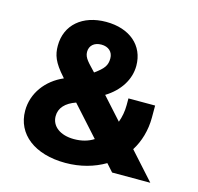

<svg xmlns="http://www.w3.org/2000/svg" viewBox="-106 -826 983 952"><g transform="rotate(15 386.0 -350.0)"><path d="M309 14C386 14 455 -6 511 -39L546 0H742L617 -139C648 -188 666 -249 666 -314V-376H529V-342C529 -309 523 -279 513 -252L413 -363C483 -406 525 -471 525 -542C525 -646 446 -714 325 -714C204 -714 123 -645 123 -538C123 -491 135 -455 190 -394L194 -389C108 -352 50 -275 50 -185C50 -65 151 14 309 14ZM331 -456C296 -494 271 -514 271 -546C271 -578 294 -599 331 -599C367 -599 391 -578 391 -544C391 -508 377 -489 331 -456ZM420 -138C392 -120 358 -111 320 -111C249 -111 203 -146 203 -198C203 -240 232 -271 284 -289Z"/></g></svg>

Font: Fixel Text ExtraBold
Style: Regular
Weight: 800
Width: 4
Designer: AlfaBravo + MacPaw
Foundry: Kyrylo Tkachov, Marchela Mozhyna, Serhii Makarenko, Maria Weinstein, Zakhar Kryvoshyya
Version: Version 1.211